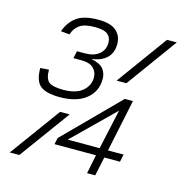

<svg xmlns="http://www.w3.org/2000/svg" viewBox="-106 -815 867 912"><g transform="rotate(15 327.0 -359.0)"><path d="M184 -315Q116 -315 87.5 -338.5Q59 -362 59 -425L101 -428Q101 -384 119.5 -368.5Q138 -353 191 -353Q253 -353 285 -380Q317 -407 317 -447Q317 -474 298 -492.5Q279 -511 238 -511H199L207 -547H246Q291 -547 316 -568.5Q341 -590 341 -624Q341 -651 323 -665.5Q305 -680 260 -680Q208 -680 184 -662Q160 -644 152 -615L109 -619Q124 -664 159.5 -691Q195 -718 267 -718Q328 -718 355.5 -693.5Q383 -669 383 -629Q383 -544 283 -529Q327 -520 343 -499.5Q359 -479 359 -451Q359 -389 312.5 -352Q266 -315 184 -315ZM425 -461 606 -710H654L473 -461ZM403 0 422 -93H218L225 -125L485 -387H525L471 -130H548L540 -93H463L443 0ZM273 -130H430L473 -326ZM23 0 204 -248H251L70 0Z"/></g></svg>

Font: Geist Mono ExtraLight
Style: Italic
Weight: 200
Italic angle: -12°
Monospace: yes
Designer: Basement.studio, Andrés Briganti, Mateo Zaragoza
Foundry: Basement.studio, Vercel, Andrés Briganti, Guido Ferreyra, Mateo Zaragoza
Version: Version 1.500; ttfautohint (v1.8.4.7-5d5b)